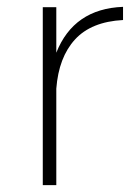

<svg xmlns="http://www.w3.org/2000/svg" viewBox="-20 -541 390 561"><path d="M144.5 0H105V-520H144.5V-387Q195.5 -515.5 339.5 -521V-482.5Q246.5 -477.5 199 -425.5Q151.5 -373.5 144.5 -282Z"/></svg>

Font: Argentum Novus ExtraLight
Style: Regular
Weight: 250
Designer: Julieta Ulanovsky (font) & Cristiano Sobral (main changes)
Foundry: Julieta Ulanovsky (font) & Cristiano Sobral (main changes)
Version: Version 3.00;November 27, 2020;FontCreator 13.0.0.2655 64-bi